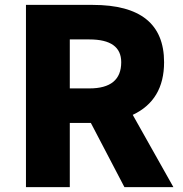

<svg xmlns="http://www.w3.org/2000/svg" viewBox="-20 -764 748 784"><path d="M265 -403H345Q475 -403 475 -510Q475 -603 345 -603H265ZM488 0 351 -262H265V0H86V-744H359Q650 -744 650 -510Q650 -355 522 -295L688 0Z"/></svg>

Font: KaiGen Gothic KR Heavy
Style: Heavy
Weight: 900
Designer: Ryoko NISHIZUKA  (kana & ideographs); Paul D. Hunt (Latin, Greek & Cyrillic); Wenlong ZHANG  (bopomofo); Sandoll Communi
Foundry: Adobe Systems Incorporated
Version: Version 1.002 March 28, 2018